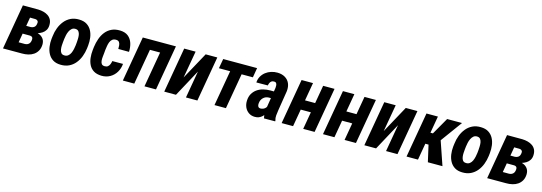

<svg xmlns="http://www.w3.org/2000/svg" viewBox="9 -1350 6129 2170"><g transform="rotate(15 3073.5 -264.5)"><path d="M261.7 -219.2H128.4L144 -314.5L243.7 -314Q260.3 -314.9 273.7 -320.3Q287.1 -325.7 295.7 -336.7Q304.2 -347.7 307.1 -365.2Q309.6 -376.5 309.1 -385.5Q308.6 -394.5 303.5 -400.9Q298.3 -407.2 290.8 -410.9Q283.2 -414.6 271.5 -415L211.9 -415.5L140.1 0H6.8L98.1 -528.3L276.9 -527.8Q311 -526.9 341.8 -518.8Q372.6 -510.7 396.7 -493.9Q420.9 -477.1 434.1 -450Q447.3 -422.9 445.3 -384.3Q443.8 -352.5 429.2 -329.1Q414.6 -305.7 391.1 -290.8Q367.7 -275.9 339.8 -267.6Q312 -259.3 284.2 -256.8ZM227.5 0H53.7L121.1 -112.8L232.9 -112.3Q251 -113.3 264.2 -119.9Q277.3 -126.5 285.6 -138.4Q293.9 -150.4 296.9 -168.5Q299.3 -182.6 297.6 -193.6Q295.9 -204.6 288.3 -210.9Q280.8 -217.3 265.1 -218.8L150.4 -219.2L168.5 -314.5L282.7 -314L305.7 -275.9Q339.8 -272 367.9 -257.6Q396 -243.2 411.6 -217.8Q427.2 -192.4 426.3 -154.8Q424.3 -112.3 407.2 -82.8Q390.1 -53.2 363 -34.7Q335.9 -16.1 301 -7.8Q266.1 0.5 227.5 0Z M508.8 -246.1 513.2 -281.2Q518.6 -331.1 536.4 -377.4Q554.2 -423.8 584.2 -460.9Q614.3 -498 657 -518.8Q699.7 -539.6 755.4 -538.1Q810.1 -537.1 845.5 -514.6Q880.9 -492.2 900.9 -455.3Q920.9 -418.5 927 -373.3Q933.1 -328.1 928.2 -281.7L924.3 -246.6Q918 -196.3 900.4 -149.9Q882.8 -103.5 852.8 -66.9Q822.8 -30.3 780 -9.5Q737.3 11.2 681.6 9.8Q627.4 8.8 592 -13.7Q556.6 -36.1 536.6 -72.8Q516.6 -109.4 510.3 -154.5Q503.9 -199.7 508.8 -246.1ZM647.5 -281.7 643.6 -245.1Q642.1 -229.5 640.6 -206.3Q639.2 -183.1 642.6 -159.7Q646 -136.2 657.7 -120.4Q669.4 -104.5 693.8 -103.5Q721.2 -101.6 739.5 -116Q757.8 -130.4 768.1 -153.3Q778.3 -176.3 783.7 -201.4Q789.1 -226.6 791.5 -247.1L794.9 -282.7Q795.9 -297.9 797.1 -321.5Q798.3 -345.2 794.9 -368.4Q791.5 -391.6 779.5 -407.7Q767.6 -423.8 743.7 -425.3Q716.8 -426.8 699.5 -412.1Q682.1 -397.5 671.4 -374.8Q660.6 -352.1 655.3 -326.7Q649.9 -301.3 647.5 -281.7Z M1168 -103Q1191.4 -102.5 1205.6 -114Q1219.7 -125.5 1227.1 -144Q1234.4 -162.6 1237.3 -181.6L1362.3 -182.1Q1357.9 -127.9 1331.5 -83.7Q1305.2 -39.6 1261 -14.2Q1216.8 11.2 1160.2 10.3Q1104.5 8.8 1069.1 -12.9Q1033.7 -34.7 1014.9 -71Q996.1 -107.4 991 -152.1Q985.8 -196.8 991.2 -244.6L995.6 -283.2Q1002.4 -333.5 1018.8 -380.1Q1035.2 -426.8 1063.7 -462.9Q1092.3 -499 1134.3 -519.3Q1176.3 -539.6 1233.4 -538.1Q1293.9 -536.6 1329.6 -507.6Q1365.2 -478.5 1380.1 -432.1Q1395 -385.7 1392.6 -331.1L1267.1 -331.5Q1267.6 -350.6 1266.1 -371.8Q1264.6 -393.1 1254.2 -408.7Q1243.7 -424.3 1219.2 -425.3Q1190.4 -426.3 1173.3 -412.6Q1156.2 -398.9 1147.5 -376.5Q1138.7 -354 1135 -329.1Q1131.3 -304.2 1128.4 -283.7L1125 -244.6Q1123.5 -228 1120.6 -204.3Q1117.7 -180.7 1119.1 -157.5Q1120.6 -134.3 1131.1 -118.9Q1141.6 -103.5 1168 -103Z M1789.6 -528.3 1769.5 -414.6H1578.1L1598.1 -528.3ZM1634.8 -528.3 1543 0H1409.2L1501 -528.3ZM1888.7 -528.3 1796.9 0H1662.1L1753.9 -528.3Z M2063.5 -211.4 2236.8 -528.3H2373L2281.2 0H2147.5L2202.6 -317.4L2030.8 0H1893.6L1985.4 -528.3H2119.1Z M2707 -528.3 2615.2 0H2481.4L2573.2 -528.3ZM2838.4 -528.3 2819.3 -415.5H2421.9L2441.9 -528.3Z M3058.1 -121.6 3097.2 -366.7Q3098.6 -380.9 3097.7 -395.5Q3096.7 -410.2 3089.6 -420.7Q3082.5 -431.2 3064.5 -431.6Q3044.9 -432.1 3033.2 -423.3Q3021.5 -414.6 3015.1 -400.4Q3008.8 -386.2 3005.9 -370.6L2872.1 -369.6Q2874.5 -409.7 2892.3 -441.2Q2910.2 -472.7 2938.5 -494.6Q2966.8 -516.6 3002.2 -527.8Q3037.6 -539.1 3075.7 -538.6Q3128.4 -537.6 3165 -515.6Q3201.7 -493.7 3218.8 -455.1Q3235.8 -416.5 3230.5 -363.8L3192.9 -127.9Q3188.5 -99.1 3185.3 -68.1Q3182.1 -37.1 3191.9 -8.3L3191.4 0L3061 0.5Q3052.7 -29.3 3053.5 -60.3Q3054.2 -91.3 3058.1 -121.6ZM3109.4 -322.8 3095.7 -240.7 3052.2 -241.2Q3033.2 -240.7 3017.3 -234.1Q3001.5 -227.5 2989 -215.6Q2976.6 -203.6 2969 -188.2Q2961.4 -172.9 2959.5 -153.8Q2957.5 -141.1 2959.2 -128.2Q2960.9 -115.2 2968.5 -106.4Q2976.1 -97.7 2991.7 -97.2Q3008.8 -97.2 3025.4 -104.2Q3042 -111.3 3053.2 -124.5Q3064.5 -137.7 3066.4 -155.3L3090.8 -100.6Q3082.5 -78.6 3070.1 -58.3Q3057.6 -38.1 3040.8 -22.2Q3023.9 -6.3 3002.7 2.4Q2981.4 11.2 2954.6 10.7Q2912.1 10.3 2881.6 -11.5Q2851.1 -33.2 2835.9 -67.9Q2820.8 -102.5 2822.8 -144Q2824.7 -190.9 2844.2 -224.9Q2863.8 -258.8 2894.8 -280.8Q2925.8 -302.7 2965.6 -313Q3005.4 -323.2 3048.8 -323.2Z M3617.7 -316.4 3598.1 -203.1H3392.1L3411.6 -316.4ZM3492.7 -528.3 3400.9 0H3267.1L3358.9 -528.3ZM3744.6 -528.3 3652.8 0H3519.5L3611.3 -528.3Z M4101.6 -316.4 4082 -203.1H3876L3895.5 -316.4ZM3976.6 -528.3 3884.8 0H3751L3842.8 -528.3ZM4228.5 -528.3 4136.7 0H4003.4L4095.2 -528.3Z M4404.8 -211.4 4578.1 -528.3H4714.4L4622.6 0H4488.8L4543.9 -317.4L4372.1 0H4234.9L4326.7 -528.3H4460.4Z M4954.1 -528.3 4862.3 0H4728.5L4820.3 -528.3ZM5236.3 -528.3 4993.2 -194.8H4872.6L4878.9 -330.1H4948.7L5062 -528.3ZM4978 0 4926.8 -225.6 5048.8 -291.5 5148.9 0Z M5209 -246.1 5213.4 -281.2Q5218.8 -331.1 5236.6 -377.4Q5254.4 -423.8 5284.4 -460.9Q5314.5 -498 5357.2 -518.8Q5399.9 -539.6 5455.6 -538.1Q5510.3 -537.1 5545.7 -514.6Q5581.1 -492.2 5601.1 -455.3Q5621.1 -418.5 5627.2 -373.3Q5633.3 -328.1 5628.4 -281.7L5624.5 -246.6Q5618.2 -196.3 5600.6 -149.9Q5583 -103.5 5553 -66.9Q5522.9 -30.3 5480.2 -9.5Q5437.5 11.2 5381.8 9.8Q5327.6 8.8 5292.2 -13.7Q5256.8 -36.1 5236.8 -72.8Q5216.8 -109.4 5210.4 -154.5Q5204.1 -199.7 5209 -246.1ZM5347.7 -281.7 5343.8 -245.1Q5342.3 -229.5 5340.8 -206.3Q5339.4 -183.1 5342.8 -159.7Q5346.2 -136.2 5357.9 -120.4Q5369.6 -104.5 5394 -103.5Q5421.4 -101.6 5439.7 -116Q5458 -130.4 5468.3 -153.3Q5478.5 -176.3 5483.9 -201.4Q5489.3 -226.6 5491.7 -247.1L5495.1 -282.7Q5496.1 -297.9 5497.3 -321.5Q5498.5 -345.2 5495.1 -368.4Q5491.7 -391.6 5479.7 -407.7Q5467.8 -423.8 5443.8 -425.3Q5417 -426.8 5399.7 -412.1Q5382.3 -397.5 5371.6 -374.8Q5360.8 -352.1 5355.5 -326.7Q5350.1 -301.3 5347.7 -281.7Z M5926.8 -219.2H5793.5L5809.1 -314.5L5908.7 -314Q5925.3 -314.9 5938.7 -320.3Q5952.1 -325.7 5960.7 -336.7Q5969.2 -347.7 5972.2 -365.2Q5974.6 -376.5 5974.1 -385.5Q5973.6 -394.5 5968.5 -400.9Q5963.4 -407.2 5955.8 -410.9Q5948.2 -414.6 5936.5 -415L5877 -415.5L5805.2 0H5671.9L5763.2 -528.3L5941.9 -527.8Q5976.1 -526.9 6006.8 -518.8Q6037.6 -510.7 6061.8 -493.9Q6085.9 -477.1 6099.1 -450Q6112.3 -422.9 6110.4 -384.3Q6108.9 -352.5 6094.2 -329.1Q6079.6 -305.7 6056.2 -290.8Q6032.7 -275.9 6004.9 -267.6Q5977.1 -259.3 5949.2 -256.8ZM5892.6 0H5718.8L5786.1 -112.8L5897.9 -112.3Q5916 -113.3 5929.2 -119.9Q5942.4 -126.5 5950.7 -138.4Q5959 -150.4 5961.9 -168.5Q5964.4 -182.6 5962.6 -193.6Q5960.9 -204.6 5953.4 -210.9Q5945.8 -217.3 5930.2 -218.8L5815.4 -219.2L5833.5 -314.5L5947.8 -314L5970.7 -275.9Q6004.9 -272 6033 -257.6Q6061 -243.2 6076.7 -217.8Q6092.3 -192.4 6091.3 -154.8Q6089.4 -112.3 6072.3 -82.8Q6055.2 -53.2 6028.1 -34.7Q6001 -16.1 5966.1 -7.8Q5931.2 0.5 5892.6 0Z"/></g></svg>

Font: Roboto Condensed
Style: Bold Italic
Weight: 700
Italic angle: -12°
Designer: Christian Robertson
Foundry: Google
Version: Version 3.0